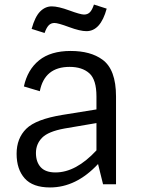

<svg xmlns="http://www.w3.org/2000/svg" viewBox="-20 -810 626 844"><path d="M430 -548Q490 -505 490 -386V0H433L411 -89Q315 14 200 14Q124 14 88.5 -26Q53 -66 53 -134Q53 -202 95.5 -244Q138 -286 255 -305L404 -329V-386Q404 -460 372.5 -488Q341 -516 286 -516Q176 -516 155 -409L85 -430Q101 -504 152 -545Q203 -586 290.5 -586Q378 -586 430 -548ZM224 -52Q314 -52 404 -149V-269L263 -245Q192 -232 165 -204.5Q138 -177 138 -137.5Q138 -98 159 -75Q180 -52 224 -52ZM449 -772Q422 -673 360 -673Q332 -673 283.5 -691Q235 -709 219.5 -709Q204 -709 194 -698.5Q184 -688 176 -665L119 -683Q134 -737 156.5 -759.5Q179 -782 207.5 -782Q236 -782 285 -764Q334 -746 349.5 -746Q365 -746 375 -756Q385 -766 393 -790Z"/></svg>

Font: Sintony
Style: Regular
Weight: 400
Version: Version 001.001